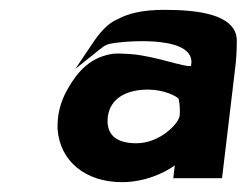

<svg xmlns="http://www.w3.org/2000/svg" viewBox="-20 -848 501 390"><path d="M219 -809C198 -801 180 -778 168 -760L133 -708L183 -748C193 -756 198 -759 215 -761C244 -765 381 -776 368 -714C355 -711 296 -734 247 -738C228 -739 213 -741 196 -736C153 -725 129 -690 112 -657C101 -634 96 -611 97 -585C102 -521 153 -478 228 -478C273 -478 313 -496 335 -512L332 -486H431L457 -704C460 -725 461 -746 461 -767C459 -820 379 -828 314 -828C270 -828 241 -821 219 -809ZM257 -557C213 -557 195 -577 199 -611C204 -648 236 -666 281 -666C312 -666 339 -653 343 -647C345 -637 346 -625 345 -613C343 -597 305 -557 257 -557Z"/></svg>

Font: Bluebird
Style: SfBdExtObl
Weight: 700
Designer: Jasper
Foundry: Cannot Into Space Fonts
Version: Version 0.98